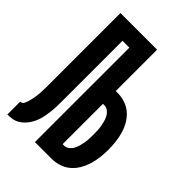

<svg xmlns="http://www.w3.org/2000/svg" viewBox="-215 -832 930 930"><g transform="rotate(45 250.0 -367.5)"><path d="M10 0V-88Q16 -88 21.5 -91.5Q27 -95 29.5 -100.5Q32 -106 34 -112Q36 -118 38 -124Q40 -130 41 -136Q42 -142 43.5 -148Q45 -154 45.5 -160Q46 -166 47 -172.5Q48 -179 48.5 -185Q49 -191 49 -197Q49 -203 49.5 -209.5Q50 -216 50 -222Q50 -228 50 -234Q50 -240 50 -247V-735H301V-452H312Q338 -452 363.5 -444Q389 -436 409 -419Q429 -402 442.5 -379Q456 -356 463.5 -330.5Q471 -305 474 -279Q477 -253 477 -226Q477 -200 474 -173.5Q471 -147 463.5 -122Q456 -97 442.5 -73.5Q429 -50 409 -33Q389 -16 363.5 -8Q338 0 312 0H199V-647H152V-264Q152 -247 152 -230Q152 -213 151.5 -196Q151 -179 149 -162Q147 -145 144 -128Q141 -111 135.5 -95Q130 -79 121.5 -64Q113 -49 101.5 -36.5Q90 -24 75.5 -15Q61 -6 44 -3Q27 0 10 0ZM301 -88H312Q325 -88 336.5 -97Q348 -106 354.5 -118Q361 -130 364.5 -143.5Q368 -157 370.5 -171Q373 -185 373.5 -198.5Q374 -212 374 -226Q374 -240 373.5 -254Q373 -268 370.5 -281.5Q368 -295 364.5 -308.5Q361 -322 354.5 -334Q348 -346 336.5 -355Q325 -364 312 -364H301Z"/></g></svg>

Font: Iosevka SS18
Style: Bold
Weight: 700
Monospace: yes
Designer: Belleve Invis
Foundry: Belleve Invis
Version: Version 25.1.1; ttfautohint (v1.8.4)